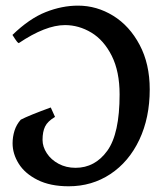

<svg xmlns="http://www.w3.org/2000/svg" viewBox="-20 -650 588 685"><path d="M24.9 -138.7Q24.9 -161.6 31.7 -183.6Q38.6 -205.6 54.2 -223.1Q83.5 -238.3 161.1 -266.6L176.3 -232.9Q149.9 -217.3 140.9 -198.7Q131.8 -180.2 131.8 -150.9Q131.8 -126.5 147 -103.3Q162.1 -80.1 189 -65.7Q215.8 -51.3 249.5 -51.3Q318.8 -51.3 362.8 -112.1Q406.7 -172.9 406.7 -313Q406.7 -395 378.7 -450.9Q350.6 -506.8 305.9 -533.7Q261.2 -560.5 211.9 -560.5Q142.6 -560.5 46.9 -496.1Q41.5 -498.5 33.7 -511Q25.9 -523.4 24.4 -525.4Q85 -584 143.1 -606.9Q201.2 -629.9 258.3 -629.9Q325.2 -629.9 383.8 -593.8Q442.4 -557.6 478.3 -489.7Q514.2 -421.9 514.2 -331.1Q514.2 -230 477.1 -151.4Q439.9 -72.8 374 -29.1Q308.1 14.6 225.1 14.6Q159.2 14.6 114 -8.1Q68.8 -30.8 46.9 -65.9Q24.9 -101.1 24.9 -138.7Z"/></svg>

Font: David Libre Medium
Style: Regular
Weight: 500
Version: Version 1.000